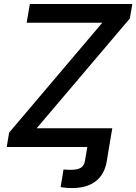

<svg xmlns="http://www.w3.org/2000/svg" viewBox="-20 -748 693 977"><path d="M288.6 204.1 303.2 114.3Q312 115.2 322.3 115.7Q332.5 116.2 339.8 116.2Q375.5 116.2 392.1 105.2Q408.7 94.2 412.6 68.8L424.3 0H535.2L522.9 74.2Q511.2 141.1 466.1 175Q420.9 209 347.2 209Q329.1 209 313.7 207.5Q298.3 206.1 288.6 204.1ZM14.2 0 26.4 -73.2 500.5 -632.3H115.7L131.8 -727.5H653.3L640.6 -653.8L166.5 -95.2H551.3L535.2 0Z"/></svg>

Font: Inter 17pt Medium
Style: Italic
Weight: 500
Italic angle: -9.3988°
Version: Version 4.001;git-66647c0bb